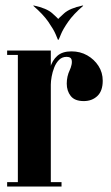

<svg xmlns="http://www.w3.org/2000/svg" viewBox="-20 -679 404 699"><path d="M155 -304V-372Q155 -405 162.5 -432Q170 -459 188.5 -475.5Q207 -492 240 -492Q272 -492 297.5 -477.5Q323 -463 338.5 -439Q354 -415 354 -385Q354 -348 334.5 -329.5Q315 -311 285 -311Q252 -311 237.5 -329.5Q223 -348 223 -374.5Q223 -401 234 -424Q238 -432 240.5 -443.5Q243 -455 240 -463.5Q237 -472 222 -472Q206 -472 195 -461Q184 -450 177.5 -433.5Q171 -417 168 -400Q165 -383 165 -371V-304ZM45 0V-495H165V0ZM165 0V-16H204V0ZM6 0V-16H45V0ZM6 -479V-495H45V-479ZM281 -659 283 -658Q247 -627 228 -599.5Q209 -572 202 -554.5Q195 -537 193 -534H191V-609Q193 -612 213.5 -630.5Q234 -649 281 -659ZM103 -659Q150 -649 170.5 -630.5Q191 -612 193 -609V-534H191Q190 -537 182.5 -554.5Q175 -572 156 -599.5Q137 -627 101 -658Z"/></svg>

Font: Emberly Black
Style: Regular
Weight: 900
Designer: Rajesh Rajput
Foundry: Rajesh Rajput
Version: Version 1.000